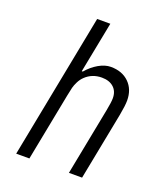

<svg xmlns="http://www.w3.org/2000/svg" viewBox="-162 -1029 992 1141"><g transform="rotate(20 333.5 -458.5)"><path d="M502.6 -505.2Q502.6 -549.5 474.9 -574.2Q447.3 -599 400.4 -599Q339.2 -599 296.9 -558.6Q279.9 -542.3 268.9 -520.2Q257.8 -498 253.6 -480.8Q249.3 -463.5 242.2 -427.7L158.9 0H75.5L253.9 -916.7H337.2L274.1 -593.8H280.6Q312.5 -631.5 352.2 -654.3Q391.9 -677.1 428.4 -677.1Q500.7 -677.1 543.9 -634.4Q587.2 -591.8 587.2 -521.5Q587.2 -490.2 575.5 -427.7L492.2 0H408.9L492.2 -427.7Q502.6 -481.1 502.6 -505.2Z"/></g></svg>

Font: Monoid
Style: Italic
Weight: 400
Width: 4
Italic angle: -11°
Monospace: yes
Version: Version 0.61